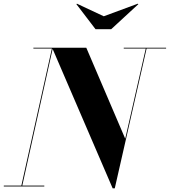

<svg xmlns="http://www.w3.org/2000/svg" viewBox="-58 -1008 918 1038"><path d="M503 -920 687 -988 690 -985.5 543 -850H458.5L355 -985.5L358 -988ZM-37.5 -4.5H57.5L222.5 -745.5H122.5V-750H408.5L619 -258L730 -745.5H611V-750H840V-745.5H734.5L562.5 10H551L226.5 -743.5L62.5 -4.5H181.5V0H-37.5Z"/></svg>

Font: Bodoni* 36pt
Style: Bold Italic
Weight: 700
Italic angle: -13°
Version: Version 2.3